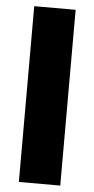

<svg xmlns="http://www.w3.org/2000/svg" viewBox="-54 -793 407 827"><g transform="rotate(5 149.5 -380.0)"><path d="M239 0H60V-760H239Z"/></g></svg>

Font: Noto Sans Hebrew SemiCondensed Black
Style: Regular
Weight: 900
Width: 4
Designer: Ben Nathan
Foundry: Google LLC
Version: Version 3.001; ttfautohint (v1.8.4.7-5d5b)